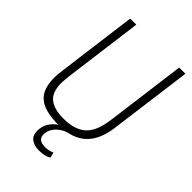

<svg xmlns="http://www.w3.org/2000/svg" viewBox="-285 -887 1203 1203"><g transform="rotate(45 316.5 -285.5)"><path d="M305 209Q265 209 237.5 190.5Q210 172 210 129Q210 55 277 9Q155 9 103 -36Q50 -79 50 -181L51 -210Q54 -241 125 -780H179L109 -246Q105 -207 105 -190Q105 -108 147.5 -74.5Q190 -41 272 -41Q370 -41 422 -86.5Q474 -132 489 -246L559 -780H614L543 -241Q531 -135 485.5 -76Q440 -17 362 0Q343 4 323.5 14.5Q304 25 288.5 40Q273 55 263.5 75Q254 95 254 118Q254 167 318 167Q355 166 378 153L388 190Q355 209 305 209Z"/></g></svg>

Font: Tanohe Sans Light
Style: Italic
Weight: 300
Designer: Village Type and Design LLC & Cristiano Sobral
Foundry: Cooper Hewitt Smithsonian Design Museum
Version: Version 1.00;September 29, 2021;FontCreator 13.0.0.2655 64-b